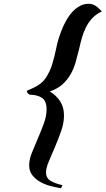

<svg xmlns="http://www.w3.org/2000/svg" viewBox="-20 -832 558 1014"><path d="M448 -812Q465 -812 480 -804Q495 -796 518 -772Q487 -757 467 -735.5Q447 -714 434 -688Q421 -662 412.5 -632Q404 -602 397 -570Q389 -537 379.5 -503.5Q370 -470 353 -440Q336 -410 310 -386.5Q284 -363 243 -349Q278 -328 298 -296.5Q318 -265 318 -222Q318 -183 303 -140Q288 -97 270.5 -56Q253 -15 238 20Q223 55 223 79Q223 108 246.5 122.5Q270 137 310 146L302 162Q277 158 247.5 150.5Q218 143 193 129Q168 115 151 93.5Q134 72 134 41Q134 11 148.5 -25.5Q163 -62 180 -101Q197 -140 211.5 -179.5Q226 -219 226 -254Q226 -300 200.5 -316Q175 -332 136 -332Q129 -336 125.5 -341.5Q122 -347 121 -352L156 -368Q199 -387 221 -419.5Q243 -452 255.5 -492Q268 -532 277 -577.5Q286 -623 304 -669Q316 -700 331 -726Q346 -752 364 -771Q382 -790 403 -801Q424 -812 448 -812Z"/></svg>

Font: Kaushan Script
Style: Regular
Weight: 400
Designer: Pablo Impallari
Foundry: Pablo Impallari
Version: Version 1.002